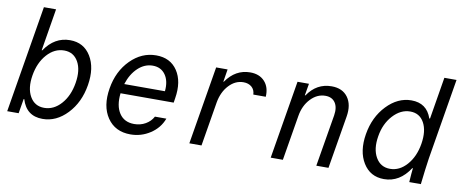

<svg xmlns="http://www.w3.org/2000/svg" viewBox="-65 -1018 3131 1306"><g transform="rotate(10 1500.0 -365.0)"><path d="M25 0 148 -740H232L184 -449H188Q256 -550 363 -550Q458 -550 506.5 -471Q555 -392 535 -270Q515 -148 440 -69Q365 10 270 10Q158 10 125 -101H121L104 0ZM336 -474Q269 -474 218 -417Q167 -360 152 -270Q137 -180 169.5 -123Q202 -66 268 -66Q334 -66 384.5 -122.5Q435 -179 450 -270Q465 -361 433 -417.5Q401 -474 336 -474Z M763 -254Q753 -167 787 -115.5Q821 -64 890 -64Q933 -64 968 -84Q1003 -104 1021 -138H1100Q1075 -71 1013 -30.5Q951 10 877 10Q771 10 717 -69.5Q663 -149 684 -274Q704 -395 781 -472.5Q858 -550 958 -550Q1056 -550 1105 -476.5Q1154 -403 1135 -286L1130 -254ZM947 -477Q891 -477 845.5 -434.5Q800 -392 777 -320H1058Q1065 -391 1034.5 -434Q1004 -477 947 -477Z M1367 0H1283L1373 -540H1452L1438 -453H1441Q1506 -547 1608 -547Q1672 -547 1708 -507.5Q1744 -468 1740 -402H1654Q1653 -435 1631 -454Q1609 -473 1574 -473Q1518 -473 1474.5 -426.5Q1431 -380 1418 -307Z M1845 0 1935 -540H2014L2000 -458H2004Q2066 -550 2170 -550Q2245 -550 2282 -499Q2319 -448 2305 -365L2244 0H2160L2220 -358Q2229 -414 2207 -446.5Q2185 -479 2139 -479Q2082 -479 2037.5 -432Q1993 -385 1981 -312L1929 0Z M2802 0Q2806 -64 2810 -97H2806Q2737 10 2628 10Q2533 10 2484 -69.5Q2435 -149 2455 -270Q2475 -391 2551 -470.5Q2627 -550 2721 -550Q2827 -550 2861 -450H2866L2914 -740H2998L2905 -180Q2895 -114 2882 0ZM2657 -66Q2722 -66 2772.5 -123Q2823 -180 2838 -270Q2853 -361 2822 -417.5Q2791 -474 2726 -474Q2660 -474 2607 -416Q2554 -358 2540 -270Q2525 -181 2558 -123.5Q2591 -66 2657 -66Z"/></g></svg>

Font: CommitMono
Style: Italic
Weight: 400
Monospace: yes
Designer: Eigil Nikolajsen
Foundry: Eigil Nikolajsen
Version: Version 1.143